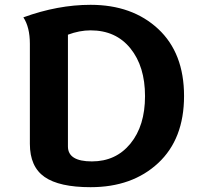

<svg xmlns="http://www.w3.org/2000/svg" viewBox="-20 -766 843 797"><path d="M104 -169V-584Q104 -653 77 -694Q220 -746 356 -746Q529 -746 636.5 -646Q744 -546 744 -367.5Q744 -189 636.5 -89Q529 11 356 11Q226 11 165 -31.5Q104 -74 104 -169ZM262 -158Q262 -96 361.5 -96Q461 -96 521.5 -170Q582 -244 582 -367Q582 -490 521.5 -565Q461 -640 356 -640Q310 -640 262 -622Z"/></svg>

Font: Laila
Style: Bold
Weight: 700
Designer: Hitesh Malaviya
Foundry: Indian Type Foundry
Version: Version 1.302;PS 1.0;hotconv 1.0.78;makeotf.lib2.5.61930; tt